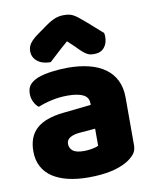

<svg xmlns="http://www.w3.org/2000/svg" viewBox="-85 -809 714 889"><g transform="rotate(-10 272.0 -364.0)"><path d="M260 -108Q277 -108 297.5 -111.5Q318 -115 328 -121V-201L256 -195Q228 -193 210 -183Q192 -173 192 -153Q192 -133 207.5 -120.5Q223 -108 260 -108ZM252 -501Q306 -501 350.5 -490Q395 -479 426.5 -456.5Q458 -434 475 -399.5Q492 -365 492 -318V-94Q492 -68 477.5 -51.5Q463 -35 443 -23Q378 16 260 16Q207 16 164.5 6Q122 -4 91.5 -24Q61 -44 44.5 -75Q28 -106 28 -147Q28 -216 69 -253Q110 -290 196 -299L327 -313V-320Q327 -349 301.5 -361.5Q276 -374 228 -374Q190 -374 154 -366Q118 -358 89 -346Q76 -355 67 -373.5Q58 -392 58 -412Q58 -438 70.5 -453.5Q83 -469 109 -480Q138 -491 177.5 -496Q217 -501 252 -501ZM270 -622Q236 -593 217 -575Q198 -557 179 -540Q140 -540 117 -558.5Q94 -577 94 -606Q94 -626 105 -642Q116 -658 142 -677L191 -712Q215 -729 234.5 -736.5Q254 -744 274 -744Q287 -744 297.5 -742.5Q308 -741 319 -735.5Q330 -730 343 -719.5Q356 -709 376 -692L446 -630Q447 -625 447.5 -621Q448 -617 448 -612Q448 -581 431.5 -561.5Q415 -542 384 -542Q374 -542 366 -543.5Q358 -545 349.5 -550Q341 -555 330 -564.5Q319 -574 304 -590Z"/></g></svg>

Font: Baloo Thambi
Style: Regular
Weight: 400
Designer: Aadarsh Rajan and Ek Type
Foundry: Ek Type
Version: Version 1.100;PS 1.000;hotconv 1.0.88;makeotf.lib2.5.647800;